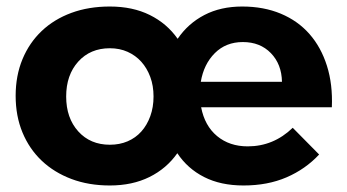

<svg xmlns="http://www.w3.org/2000/svg" viewBox="-20 -563 1066 589"><path d="M723 -543Q789 -543 841.5 -521Q894 -499 929.5 -458.5Q965 -418 983 -361Q1001 -304 998 -234H597Q608 -177 646 -145.5Q684 -114 740 -114Q819 -114 878 -171L959 -89Q917 -44 859 -19Q801 6 727 6Q657 6 606 -20Q555 -46 524 -93Q491 -46 438.5 -20Q386 6 317 6Q252 6 199 -14Q146 -34 108 -70Q70 -106 49 -156.5Q28 -207 28 -269Q28 -331 49 -381.5Q70 -432 108 -468Q146 -504 199 -523.5Q252 -543 317 -543Q387 -543 439.5 -517Q492 -491 525 -444Q557 -491 607 -517Q657 -543 723 -543ZM845 -312Q844 -366 811 -400Q778 -434 725 -434Q673 -434 639 -400Q605 -366 596 -312ZM317 -119Q347 -119 371.5 -129.5Q396 -140 413.5 -159.5Q431 -179 441 -206.5Q451 -234 451 -267Q451 -300 441 -327Q431 -354 413.5 -373.5Q396 -393 371.5 -404Q347 -415 317 -415Q257 -415 220 -374Q183 -333 183 -267Q183 -201 220 -160Q257 -119 317 -119Z"/></svg>

Font: Montserrat Semi Bold
Style: Regular
Weight: 600
Designer: Julieta Ulanovsky
Foundry: Julieta Ulanovsky
Version: Version 3.001 September 28, 2015